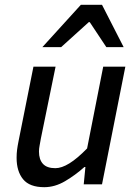

<svg xmlns="http://www.w3.org/2000/svg" viewBox="-20 -766 567 798"><path d="M164 12Q103 12 76 -21Q49 -54 49 -110Q49 -128 51 -143.5Q53 -159 57 -179L119 -489H211L150 -191Q147 -173 144.5 -160.5Q142 -148 142 -136Q142 -103 158.5 -85Q175 -67 210 -67Q236 -67 268.5 -87Q301 -107 342 -149L409 -489H501L404 0H328L335 -72H331Q293 -38 250.5 -13Q208 12 164 12ZM156 -570 316 -746H404L494 -570H422L353 -674H349L234 -570Z"/></svg>

Font: Source Sans 3 ExtraLight Medium
Style: Italic
Weight: 500
Italic angle: -11°
Version: Version 3.052;hotconv 1.1.0;makeotfexe 2.6.0